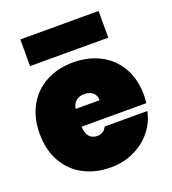

<svg xmlns="http://www.w3.org/2000/svg" viewBox="-141 -882 889 994"><g transform="rotate(-20 303.0 -384.5)"><path d="M585 -243H228Q233 -170 289 -170Q325 -170 341 -203H576Q564 -143 525.5 -95.5Q487 -48 428.5 -20.5Q370 7 300 7Q216 7 150.5 -28Q85 -63 48.5 -128.5Q12 -194 12 -282Q12 -370 48.5 -435.5Q85 -501 150.5 -536Q216 -571 300 -571Q384 -571 449.5 -536.5Q515 -502 551.5 -438Q588 -374 588 -287Q588 -264 585 -243ZM363 -340Q363 -368 345 -382.5Q327 -397 300 -397Q241 -397 231 -340ZM516 -776V-629H85V-776Z"/></g></svg>

Font: Poppins Black A&M
Style: Regular
Weight: 900
Designer: Ninad Kale (Devanagari), Jonny Pinhorn (Latin)
Foundry: Indian Type Foundry
Version: 4.004